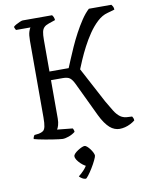

<svg xmlns="http://www.w3.org/2000/svg" viewBox="-101 -776 843 1093"><g transform="rotate(-10 320.5 -229.0)"><path d="M215 0Q209 0 193.5 -2Q178 -4 157.5 -7Q137 -10 116 -14Q95 -18 78 -21.5Q61 -25 52 -28Q52 -35 55 -41Q58 -47 60 -50L86 -53Q101 -56 110.5 -62.5Q120 -69 124 -87Q128 -105 128 -140V-582Q128 -617 134 -635Q140 -653 144 -657H61Q58 -660 55.5 -666.5Q53 -673 52 -676Q57 -682 68 -688Q79 -694 90.5 -699Q102 -704 107 -704H277Q281 -700 284.5 -692.5Q288 -685 289 -674L251 -661Q233 -655 223.5 -645.5Q214 -636 210.5 -619.5Q207 -603 207 -574V-391H318Q325 -408 337.5 -438Q350 -468 366.5 -505Q383 -542 403 -579.5Q423 -617 445 -650Q467 -683 490 -704H620Q623 -701 627.5 -693Q632 -685 632 -674L590 -662Q559 -654 531 -628Q503 -602 479.5 -567.5Q456 -533 436.5 -495.5Q417 -458 403 -425.5Q389 -393 381 -373L490 -168Q509 -135 524.5 -110Q540 -85 558.5 -71.5Q577 -58 607 -58L626 -57Q628 -54 631 -48Q634 -42 634 -33Q623 -24 607.5 -16Q592 -8 575.5 -4Q559 0 544 0Q530 0 515.5 -5.5Q501 -11 488 -22.5Q475 -34 461.5 -53Q448 -72 435 -99L341 -296Q329 -321 316 -331Q303 -341 275 -341H207V-120Q207 -97 202 -80.5Q197 -64 192 -58L281 -49Q283 -47 285.5 -40.5Q288 -34 288 -28Q272 -15 251 -7.5Q230 0 215 0ZM305 246Q295 246 284.5 239.5Q274 233 268 226Q284 214 300.5 196Q317 178 324 160L335 178Q325 178 313 171Q301 164 289.5 153Q278 142 270.5 130.5Q263 119 263 109Q263 102 270.5 94Q278 86 289.5 78.5Q301 71 312 66Q323 61 330 61Q336 61 344.5 68.5Q353 76 360.5 86Q368 96 373.5 107Q379 118 379 125Q379 131 369.5 151Q360 171 346.5 193Q333 215 321 230.5Q309 246 305 246Z"/></g></svg>

Font: Texturina 12pt ExtraLight
Style: Regular
Weight: 250
Designer: Guillermo Torres Carreño
Foundry: Omnibus-Type
Version: Version 1.002